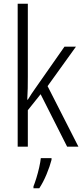

<svg xmlns="http://www.w3.org/2000/svg" viewBox="-20 -780 441 1021"><path d="M128 -373Q128 -341 127.5 -311Q127 -281 125 -250H128Q138 -266 148 -281.5Q158 -297 169 -312L323 -532H384L233 -322L397 0H337L196 -279L128 -194V0H74V-760H128ZM254 70Q245 105 227.5 147Q210 189 189 221H158V211Q165 194 173.5 166.5Q182 139 188.5 110Q195 81 197 61H254Z"/></svg>

Font: Noto Sans Tamil Condensed Light
Style: Regular
Weight: 300
Width: 3
Designer: Jelle Bosma - Monotype Design Team
Foundry: Monotype Imaging Inc.
Version: Version 2.004; ttfautohint (v1.8.4.7-5d5b)